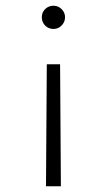

<svg xmlns="http://www.w3.org/2000/svg" viewBox="-20 -443 373 672"><path d="M141 209 143.8 -218.1H190.3L193.1 209ZM166.7 -341.7Q155.6 -341.7 146.2 -347.2Q136.8 -352.8 131.6 -362.2Q126.4 -371.5 126.4 -382.6Q126.4 -393.8 131.6 -402.8Q136.8 -411.8 146.2 -417.4Q155.6 -422.9 166.7 -422.9Q178.5 -422.9 187.5 -417.4Q196.5 -411.8 202.1 -402.8Q207.6 -393.8 207.6 -382.6Q207.6 -371.5 202.1 -362.2Q196.5 -352.8 187.5 -347.2Q178.5 -341.7 166.7 -341.7Z"/></svg>

Font: Afacad Flux Light
Style: Regular
Weight: 300
Designer: Kristian Moeller
Foundry: Dicotype
Version: Version 1.100